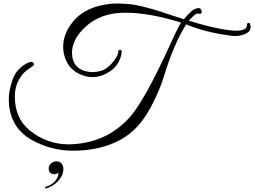

<svg xmlns="http://www.w3.org/2000/svg" viewBox="-20 -760 1440 1088"><path d="M1317 -586C1276 -586 1175 -603 1050 -643C1056 -650 1065 -659 1077 -670C1090 -681 1098 -686 1102 -683C1107 -682 1112 -681 1115 -682C1123 -685 1125 -691 1122 -700C1119 -709 1114 -714 1108 -714C1103 -714 1098 -713 1095 -712C1078 -711 1054 -690 1022 -651L942 -677C898 -692 855 -706 812 -717C770 -728 736 -735 710 -737C659 -741 625 -742 582 -735C488 -721 419 -680 375 -612C350 -574 338 -535 338 -495C338 -478 340 -461 345 -444C360 -389 394 -352 449 -333C486 -320 535 -315 591 -348C637 -374 663 -413 670 -465C670 -478 661 -482 650 -473V-471C657 -451 606 -373 551 -358C516 -349 492 -349 459 -358C412 -373 388 -407 388 -461C388 -510 412 -558 459 -603C518 -660 594 -688 688 -688C782 -688 888 -669 1006 -632C997 -619 975 -576 942 -503C845 -290 768 -153 712 -92C623 5 510 55 372 58H367C291 58 211 31 150 -20C93 -65 64 -130 64 -214C64 -251 73 -284 90 -313C115 -361 161 -377 172 -392C173 -403 168 -409 156 -409C149 -409 138 -405 123 -396C87 -375 62 -343 49 -302C36 -261 30 -229 30 -206C30 -184 31 -167 32 -156C44 -71 86 -9 158 32C231 73 310 94 394 94C497 94 587 73 663 32C740 -11 797 -75 848 -179C874 -231 894 -279 908 -324C945 -448 988 -547 1035 -622C1105 -592 1189 -571 1287 -558C1306 -555 1335 -552 1372 -569C1391 -578 1400 -590 1400 -606C1400 -639 1379 -636 1379 -616C1379 -596 1358 -586 1317 -586ZM339 197C339 173 324 154 301 154C278 154 259 170 256 190C252 225 285 237 312 219C308 257 285 283 244 297C239 298 236 301 236 304C236 309 241 308 245 307C292 291 339 250 339 197Z"/></svg>

Font: VL Great Vibes
Style: Regular
Weight: 400
Designer: Robert E. Leuschke
Foundry: Robert E. Leuschke
Version: Version 1.001